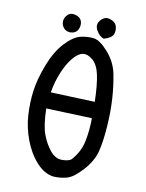

<svg xmlns="http://www.w3.org/2000/svg" viewBox="-85 -829 670 880"><g transform="rotate(10 250.0 -389.0)"><path d="M224.6 -9.8Q181.6 -15.6 145.5 -55.7Q109.4 -95.7 87.9 -152.8Q66.4 -210 63 -267.6Q59.6 -325.2 66.9 -380.9Q74.2 -436.5 100.6 -504.9Q127 -573.2 165 -613.8Q203.1 -654.3 235.8 -662.1Q268.6 -669.9 297.9 -666Q327.1 -662.1 365.2 -618.7Q403.3 -575.2 414.1 -522.5Q424.8 -469.7 428.7 -409.2Q432.6 -348.6 427.7 -278.3Q422.9 -208 411.1 -161.1Q399.4 -114.3 359.4 -69.8Q319.3 -25.4 289.6 -16.6Q259.8 -7.8 224.6 -9.8ZM293.9 -102.5Q331.1 -143.6 341.8 -195.3Q352.5 -247.1 352.5 -303.7L138.7 -311.5Q140.6 -231.4 156.2 -190.4Q171.9 -149.4 195.8 -120.6Q219.7 -91.8 250.5 -91.8Q281.2 -91.8 293.9 -102.5ZM352.5 -379.9Q350.6 -458 340.8 -503.9Q331.1 -549.8 306.6 -570.3Q282.2 -590.8 260.3 -586.9Q238.3 -583 214.8 -554.7Q191.4 -526.4 172.9 -481.4Q154.3 -436.5 146.5 -387.7ZM342.8 -671.9Q323.2 -677.7 308.1 -703.6Q293 -729.5 312 -751.5Q331.1 -773.4 355.5 -765.6Q379.9 -757.8 386.2 -740.7Q392.6 -723.6 387.2 -703.6Q381.8 -683.6 342.8 -671.9ZM183.6 -673.8Q165 -675.8 154.8 -688.5Q144.5 -701.2 145 -718.3Q145.5 -735.4 159.7 -749.5Q173.8 -763.7 197.3 -756.8Q220.7 -750 226.1 -731Q231.4 -711.9 221.2 -692.9Q210.9 -673.8 183.6 -673.8Z"/></g></svg>

Font: JasonHandwriting1
Style: Regular
Weight: 400
Version: Version 1.48.20